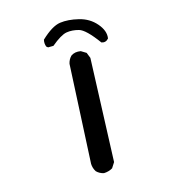

<svg xmlns="http://www.w3.org/2000/svg" viewBox="-67 -614 635 678"><g transform="rotate(-10 250.0 -275.5)"><path d="M252 2Q236.3 0 224.6 -9.8Q214.8 -22.5 212.9 -38.1L199.2 -399.4Q201.2 -415 210.9 -426.8Q224.6 -438.5 246.1 -436.5L265.6 -426.8L275.4 -407.2L293.9 -30.3L283.2 -9.8Q269.5 0 252 2ZM323.2 -454.1Q277.3 -506.8 252.9 -511.2Q228.5 -515.6 208 -510.3Q187.5 -504.9 154.3 -471.7L134.8 -469.7L128.9 -473.6Q123 -485.4 125 -499Q162.1 -541 191.4 -547.9Q220.7 -554.7 259.3 -548.8Q297.9 -543 324.2 -517.1Q350.6 -491.2 348.6 -463.9Q338.9 -450.2 323.2 -454.1Z"/></g></svg>

Font: NaikaiFont
Style: Regular-Lite
Weight: 400
Version: Version 1.67